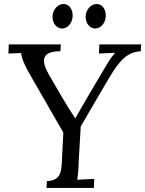

<svg xmlns="http://www.w3.org/2000/svg" viewBox="-20 -917 709 937"><path d="M334.5 -837.4C335.9 -871.1 317.4 -897.5 290 -897.5C262.7 -897.5 237.8 -871.1 236.3 -837.4C235.4 -803.7 255.9 -777.8 283.2 -777.8C308.6 -777.8 333.5 -803.7 334.5 -837.4ZM496.1 -837.4C497.6 -871.1 479 -897.5 451.7 -897.5C424.3 -897.5 399.4 -871.1 397.9 -837.4C397 -803.7 417.5 -777.8 444.8 -777.8C470.2 -777.8 495.1 -803.7 496.1 -837.4ZM668.9 -700.2H464.8L462.9 -655.8L542 -659.2C522 -638.2 501 -602.1 489.7 -583C441.9 -502 399.9 -432.1 348.1 -340.8H346.2C293 -420.9 262.2 -479 215.8 -558.1C180.2 -622.1 183.1 -667 274.9 -667L276.9 -700.2H22.9L21 -655.8L83 -658.2C85.9 -632.8 99.1 -598.1 130.9 -544.9L289.1 -270L283.2 -155.8C279.8 -87.9 284.2 -36.1 209 -33.2L207 0H438L439.9 -43.9L356.9 -40C359.9 -57.1 362.8 -83 363.8 -119.1C362.8 -120.1 372.1 -257.8 374 -299.8C417 -373 461.9 -452.1 513.2 -538.1C564 -623 601.1 -663.1 667 -667Z"/></svg>

Font: Lora Italic
Style: Regular
Weight: 400
Italic angle: -3°
Designer: Olga Karpushina, Alexei Vanyashin
Foundry: Cyreal
Version: Version 1.011;PS 001.011;hotconv 1.0.70;makeotf.lib2.5.58329